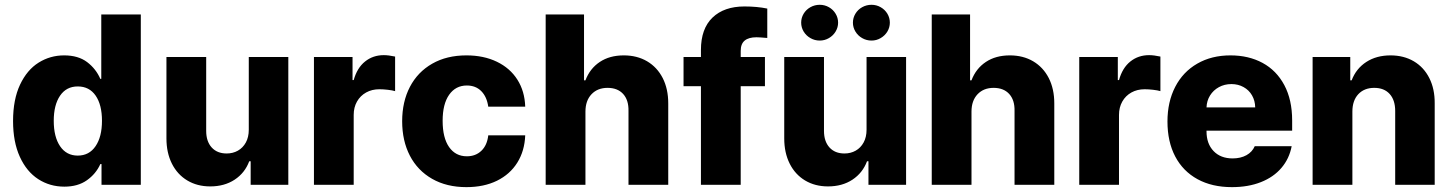

<svg xmlns="http://www.w3.org/2000/svg" viewBox="-20 -767 6026 797"><path d="M34.2 -264.6Q34.2 -354 63.2 -415.5Q92.3 -477.1 140.4 -507.1Q188.5 -537.1 246.1 -537.1Q304.7 -537.1 341.6 -509.3Q378.4 -481.4 396.5 -439.5H400.4V-707H564.5V0H401.4V-85.9H396.5Q378.4 -45.4 340.8 -18.8Q303.2 7.8 247.1 7.8Q187 7.8 138.7 -23.4Q90.3 -54.7 62.3 -116.2Q34.2 -177.7 34.2 -264.6ZM403.3 -265.6Q403.3 -332 377 -370.1Q350.6 -408.2 302.7 -408.2Q255.4 -408.2 229.2 -369.6Q203.1 -331.1 203.1 -265.6Q203.1 -198.7 229.5 -159.9Q255.9 -121.1 302.7 -121.1Q350.1 -121.1 376.7 -160.2Q403.3 -199.2 403.3 -265.6Z M1012.7 -530.3H1176.8V0H1020.5V-97.7H1014.6Q996.6 -49.3 954.1 -21.2Q911.6 6.8 852.5 6.8Q798.8 6.8 757.6 -17.8Q716.3 -42.5 693.6 -87.6Q670.9 -132.8 670.9 -192.4V-530.3H835.9V-223.6Q835.9 -180.2 858.6 -155Q881.3 -129.9 920.9 -129.9Q946.8 -129.9 967.5 -141.6Q988.3 -153.3 1000.5 -175.5Q1012.7 -197.8 1012.7 -228.5Z M1283.2 -530.3H1443.4V-434.6H1448.2Q1462.4 -485.4 1495.4 -511.7Q1528.3 -538.1 1573.2 -538.1Q1592.8 -538.1 1620.1 -532.2V-388.7Q1608.9 -392.1 1589.8 -394.3Q1570.8 -396.5 1554.7 -396.5Q1523.9 -396.5 1499.8 -383.1Q1475.6 -369.6 1461.9 -345.5Q1448.2 -321.3 1448.2 -290V0H1283.2Z M1649.4 -263.7Q1649.4 -344.7 1681.6 -406.5Q1713.9 -468.3 1774.2 -502.7Q1834.5 -537.1 1916 -537.1Q1987.8 -537.1 2042.5 -510.7Q2097.2 -484.4 2127.7 -436.3Q2158.2 -388.2 2160.2 -324.2H2006.8Q2001 -365.2 1977.8 -388.7Q1954.6 -412.1 1918 -412.1Q1871.6 -412.1 1844.5 -373.8Q1817.4 -335.4 1817.4 -265.6Q1817.4 -194.8 1844.2 -156.5Q1871.1 -118.2 1918 -118.2Q1954.1 -118.2 1978 -140.9Q2002 -163.6 2006.8 -205.1H2160.2Q2157.7 -140.6 2127.4 -92Q2097.2 -43.5 2043 -16.8Q1988.8 9.8 1916 9.8Q1834 9.8 1773.7 -24.7Q1713.4 -59.1 1681.4 -120.8Q1649.4 -182.6 1649.4 -263.7Z M2410.2 0H2245.1V-707H2404.3V-433.6H2410.2Q2428.7 -482.4 2469.7 -509.8Q2510.7 -537.1 2569.3 -537.1Q2624.5 -537.1 2666.3 -512.5Q2708 -487.8 2731 -442.9Q2753.9 -397.9 2753.9 -337.9V0H2588.9V-306.6Q2589.8 -351.6 2566.7 -377Q2543.5 -402.3 2502 -402.3Q2460.4 -402.3 2435.3 -375.7Q2410.2 -349.1 2410.2 -303.7Z M3155.3 -409.2H3054.7V0H2889.6V-409.2H2817.4V-530.3H2889.6V-559.6Q2889.6 -647.9 2937.7 -694.1Q2985.8 -740.2 3070.3 -740.2Q3122.6 -740.2 3165 -731.4V-609.4Q3131.3 -612.3 3120.1 -612.3Q3087.9 -612.3 3071.3 -598.6Q3054.7 -585 3054.7 -555.7V-530.3H3155.3Z M3577.1 -530.3H3741.2V0H3585V-97.7H3579.1Q3561 -49.3 3518.6 -21.2Q3476.1 6.8 3417 6.8Q3363.3 6.8 3322 -17.8Q3280.8 -42.5 3258.1 -87.6Q3235.4 -132.8 3235.4 -192.4V-530.3H3400.4V-223.6Q3400.4 -180.2 3423.1 -155Q3445.8 -129.9 3485.4 -129.9Q3511.2 -129.9 3532 -141.6Q3552.7 -153.3 3564.9 -175.5Q3577.1 -197.8 3577.1 -228.5ZM3305.7 -672.9Q3305.7 -692.9 3315.9 -710Q3326.2 -727.1 3344 -737.1Q3361.8 -747.1 3382.8 -747.1Q3403.3 -747.1 3420.9 -737.1Q3438.5 -727.1 3448.7 -710Q3459 -692.9 3459 -672.9Q3459 -653.3 3448.7 -636.2Q3438.5 -619.1 3420.9 -608.9Q3403.3 -598.6 3382.8 -598.6Q3361.8 -598.6 3344 -608.9Q3326.2 -619.1 3315.9 -636.2Q3305.7 -653.3 3305.7 -672.9ZM3520.5 -672.9Q3520.5 -692.9 3530.8 -710Q3541 -727.1 3558.8 -737.1Q3576.7 -747.1 3597.7 -747.1Q3618.2 -747.1 3635.7 -737.1Q3653.3 -727.1 3663.6 -710Q3673.8 -692.9 3673.8 -672.9Q3673.8 -653.3 3663.6 -636.2Q3653.3 -619.1 3635.7 -608.9Q3618.2 -598.6 3597.7 -598.6Q3576.7 -598.6 3558.8 -608.9Q3541 -619.1 3530.8 -636.2Q3520.5 -653.3 3520.5 -672.9Z M4012.7 0H3847.7V-707H4006.8V-433.6H4012.7Q4031.2 -482.4 4072.3 -509.8Q4113.3 -537.1 4171.9 -537.1Q4227.1 -537.1 4268.8 -512.5Q4310.5 -487.8 4333.5 -442.9Q4356.4 -397.9 4356.4 -337.9V0H4191.4V-306.6Q4192.4 -351.6 4169.2 -377Q4146 -402.3 4104.5 -402.3Q4063 -402.3 4037.8 -375.7Q4012.7 -349.1 4012.7 -303.7Z M4460 -530.3H4620.1V-434.6H4625Q4639.2 -485.4 4672.1 -511.7Q4705.1 -538.1 4750 -538.1Q4769.5 -538.1 4796.9 -532.2V-388.7Q4785.6 -392.1 4766.6 -394.3Q4747.6 -396.5 4731.4 -396.5Q4700.7 -396.5 4676.5 -383.1Q4652.3 -369.6 4638.7 -345.5Q4625 -321.3 4625 -290V0H4460Z M4826.2 -262.7Q4826.2 -344.2 4858.4 -406.5Q4890.6 -468.8 4950 -502.9Q5009.3 -537.1 5087.9 -537.1Q5163.1 -537.1 5220.9 -505.9Q5278.8 -474.6 5311.3 -413.6Q5343.8 -352.5 5343.8 -266.6V-224.6H4988.3V-221.7Q4988.3 -170.4 5017.6 -139.9Q5046.9 -109.4 5096.7 -109.4Q5129.9 -109.4 5154.1 -122.8Q5178.2 -136.2 5188.5 -160.2H5341.8Q5332 -108.4 5299.3 -70.1Q5266.6 -31.7 5214.1 -11Q5161.6 9.8 5093.8 9.8Q5011.2 9.8 4950.9 -23.2Q4890.6 -56.2 4858.4 -117.4Q4826.2 -178.7 4826.2 -262.7ZM5190.4 -321.3Q5189.9 -349.1 5177.2 -371.1Q5164.6 -393.1 5142.1 -405.5Q5119.6 -418 5091.8 -418Q5063 -418 5039.8 -405.3Q5016.6 -392.6 5002.9 -370.6Q4989.3 -348.6 4988.3 -321.3Z M5593.8 0H5428.7V-530.3H5585V-433.6H5590.8Q5609.4 -482.4 5651.6 -509.8Q5693.8 -537.1 5752 -537.1Q5807.1 -537.1 5848.9 -512.5Q5890.6 -487.8 5913.3 -442.6Q5936 -397.5 5935.5 -337.9V0H5771.5V-306.6Q5771.5 -351.6 5748.5 -377Q5725.6 -402.3 5684.6 -402.3Q5643.1 -402.3 5618.4 -376Q5593.8 -349.6 5593.8 -303.7Z"/></svg>

Font: Pretendard JP ExtraBold
Style: Regular
Weight: 800
Designer: Base glyphs from Inter by Rasmus Andersson; Hangeul glyphs from Noto Sans CJK(Source Han Sans) by Jang Soo-young and Kan
Foundry: Kil Hyung-jin
Version: Version 1.309